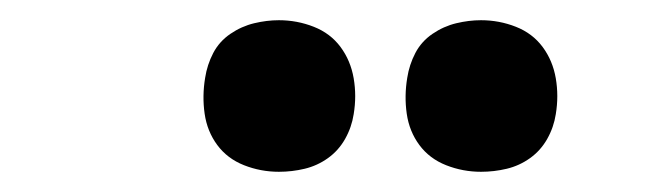

<svg xmlns="http://www.w3.org/2000/svg" viewBox="-20 -775 640 190"><path d="M456 -605Q438 -605 421.5 -611.5Q405 -618 395 -631.5Q385 -645 382.5 -662.5Q380 -680 383 -698Q385 -711 391 -722.5Q397 -734 408 -741.5Q419 -749 431.5 -752Q444 -755 456 -755Q474 -755 490.5 -748.5Q507 -742 517 -728.5Q527 -715 530 -697.5Q533 -680 530 -662Q528 -649 521.5 -637.5Q515 -626 504.5 -618.5Q494 -611 481.5 -608Q469 -605 456 -605ZM256 -605Q238 -605 221.5 -611.5Q205 -618 195 -631.5Q185 -645 182.5 -662.5Q180 -680 183 -698Q185 -711 191 -722.5Q197 -734 208 -741.5Q219 -749 231.5 -752Q244 -755 256 -755Q274 -755 290.5 -748.5Q307 -742 317 -728.5Q327 -715 330 -697.5Q333 -680 330 -662Q328 -649 321.5 -637.5Q315 -626 304.5 -618.5Q294 -611 281.5 -608Q269 -605 256 -605Z"/></svg>

Font: Iosevka Slab Semibold Extended
Style: Italic
Weight: 600
Width: 7
Italic angle: -9°
Monospace: yes
Designer: Belleve Invis
Foundry: Belleve Invis
Version: Version 11.1.0; ttfautohint (v1.8.3)